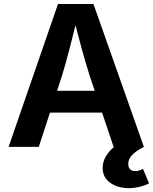

<svg xmlns="http://www.w3.org/2000/svg" viewBox="-20 -748 779 978"><path d="M23.9 0 275.4 -727.5H456.1L712.9 0H558.6L436 -364.3Q416 -427.7 394.8 -505.1Q373.5 -582.5 349.1 -677.2H378.9Q355.5 -582 335.4 -504.2Q315.4 -426.3 296.4 -364.3L177.7 0ZM175.8 -174.3V-285.6H561.5V-174.3ZM635.3 210.4Q580.1 210.4 541.5 183.1Q502.9 155.8 502.9 106.9Q502.9 73.7 522 43.9Q541 14.2 571.8 -7.8L713.4 0Q674.8 19.5 654.1 40.3Q633.3 61 633.3 87.4Q633.3 104 642.3 113.8Q651.4 123.5 669.4 123.5Q680.7 123.5 690.2 120.1Q699.7 116.7 708 111.8L739.3 186Q721.7 195.8 693.4 203.1Q665 210.4 635.3 210.4Z"/></svg>

Font: Inter
Style: 650
Weight: 650
Designer: Rasmus Andersson
Foundry: rsms
Version: Version 4.001;git-66647c0bb